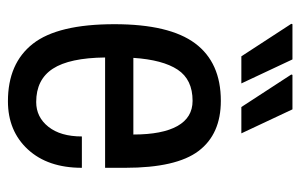

<svg xmlns="http://www.w3.org/2000/svg" viewBox="-160 -604 775 496"><g transform="rotate(90 228.0 -355.5)"><path d="M241 12Q143 12 92.5 -52.5Q42 -117 42 -263Q42 -405 91.5 -471.5Q141 -538 240 -538Q326 -538 369.5 -480.5Q413 -423 413 -291V-239H128Q129 -147 157 -104Q185 -61 243 -61Q282 -61 307 -92.5Q332 -124 332 -179H413Q413 -91 365.5 -39.5Q318 12 241 12ZM129 -312H327Q327 -387 305 -426Q283 -465 240 -465Q185 -465 159.5 -426.5Q134 -388 129 -312ZM256 -591 172 -720 173 -723H262L324 -591ZM125 -591 41 -720 42 -723H133L195 -591Z"/></g></svg>

Font: Archivo Narrow
Style: Regular
Weight: 400
Designer: Hector Gatti
Foundry: Omnibus-Type
Version: Version 3.002